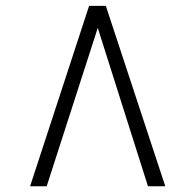

<svg xmlns="http://www.w3.org/2000/svg" viewBox="-20 -768 666 654"><path d="M340.5 -748 543 -133.5H484L313 -673L139 -133.5H82.5L283.5 -748Z"/></svg>

Font: Merriweather 96pt Light
Style: Regular
Weight: 300
Version: Version 2.100